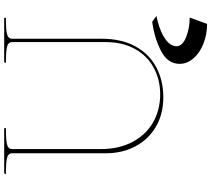

<svg xmlns="http://www.w3.org/2000/svg" viewBox="-66 -724 1009 917"><g transform="rotate(-90 438.5 -265.5)"><path d="M696 -265V-712Q696 -732 671 -737Q646 -742 596 -742L600 -750H812V-742Q761 -742 736.5 -737Q712 -732 712 -712V-285Q712 -190 675.5 -123.5Q639 -57 575.5 -23.5Q512 10 433 10Q352 10 291.5 -25.5Q231 -61 198 -123.5Q165 -186 165 -264V-712Q165 -732 140 -737Q115 -742 65 -742L69 -750H285V-742Q234 -742 209.5 -737Q185 -732 185 -712V-289Q185 -203 218.5 -138.5Q252 -74 311.5 -39.5Q371 -5 447 -5Q516 -5 573 -35.5Q630 -66 663 -125Q696 -184 696 -265ZM677 81Q684 106 725 121Q766 136 813 136L783 219Q732 219 688 201.5Q644 184 618 153.5Q592 123 592 88Q592 31 654 -1Q716 -33 793 -43L821 -23Q764 -11 730 7.5Q696 26 684.5 45.5Q673 65 677 81Z"/></g></svg>

Font: TMT Limkin
Style: Regular
Weight: 400
Designer: Gabriel Drozdov
Version: Version 1.000;Glyphs 3.1.2 (3151)